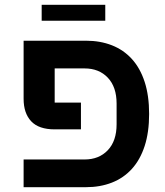

<svg xmlns="http://www.w3.org/2000/svg" viewBox="-20 -777 685 797"><path d="M153 -757H417V-691H153ZM78 -115H331Q391 -115 427.5 -153.5Q464 -192 464 -261V-347Q464 -416 427.5 -454.5Q391 -493 331 -493H207V-351H316V-240H207Q141 -240 109.5 -273.5Q78 -307 78 -367V-608H337Q396 -608 444.5 -589Q493 -570 527.5 -532Q562 -494 580.5 -437Q599 -380 599 -304Q599 -228 580.5 -171Q562 -114 527.5 -76Q493 -38 444.5 -19Q396 0 337 0H78Z"/></svg>

Font: IBM Plex Sans Hebrew SmBld
Style: Regular
Weight: 600
Designer: Mike Abbink, Paul van der Laan, Pieter van Rosmalen, Yanek Iontef
Foundry: Bold Monday
Version: Version 1.3